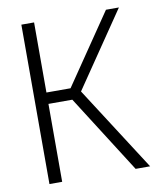

<svg xmlns="http://www.w3.org/2000/svg" viewBox="-81 -781 725 847"><g transform="rotate(-10 281.5 -357.0)"><path d="M72 0V-714H129V-400H237L451 -714H509L280 -378L523 0H458L236 -349H129V0Z"/></g></svg>

Font: Noto Sans Mono SemiCondensed Light
Style: Regular
Weight: 300
Width: 4
Designer: Monotype Design Team
Foundry: Monotype Imaging Inc.
Version: Version 2.014; ttfautohint (v1.8.4.7-5d5b)